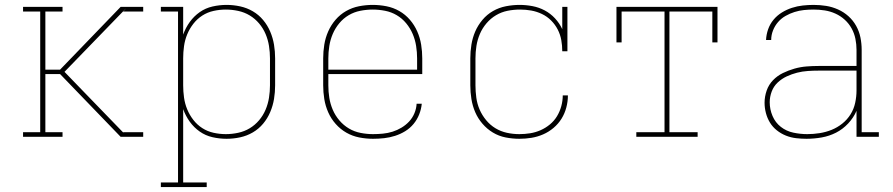

<svg xmlns="http://www.w3.org/2000/svg" viewBox="-20 -558 3640 783"><path d="M74 0V-19H144V-511H74V-530H235V-511H165V-274H225L472 -530H494V-524L369 -395L243 -265L331 -174L484 -16L482 -19H564V0H494V-6V0H472L225 -256H165V-19H235V0ZM482 -511 488 -517 494 -524V-530H564V-511Z M636 205V186H706V-511H636V-530H727V-417Q737 -445 754 -468.5Q771 -492 794.5 -508.5Q818 -525 846.5 -531.5Q875 -538 904 -538Q932 -538 959.5 -532Q987 -526 1011 -512Q1035 -498 1053 -476.5Q1071 -455 1082 -429Q1093 -403 1097.5 -375.5Q1102 -348 1102 -320V-210Q1102 -182 1097.5 -154.5Q1093 -127 1082 -101Q1071 -75 1053 -53.5Q1035 -32 1011 -18Q987 -4 959.5 2Q932 8 904 8Q875 8 846.5 1.5Q818 -5 794.5 -21.5Q771 -38 754 -61.5Q737 -85 727 -113V186H823V205ZM901 -11Q926 -11 951.5 -16.5Q977 -22 998.5 -35Q1020 -48 1036.5 -67.5Q1053 -87 1063 -110.5Q1073 -134 1077 -159.5Q1081 -185 1081 -210V-320Q1081 -345 1077 -370.5Q1073 -396 1063 -419.5Q1053 -443 1036.5 -462.5Q1020 -482 998.5 -495Q977 -508 951.5 -513.5Q926 -519 901 -519Q876 -519 851 -513.5Q826 -508 805 -494.5Q784 -481 768.5 -461Q753 -441 743.5 -418Q734 -395 730.5 -370Q727 -345 727 -320V-210Q727 -185 730.5 -160Q734 -135 743.5 -112Q753 -89 768.5 -69Q784 -49 805 -35.5Q826 -22 851 -16.5Q876 -11 901 -11Z M1501 8Q1473 8 1445 2.5Q1417 -3 1392.5 -17Q1368 -31 1349 -52.5Q1330 -74 1318.5 -100Q1307 -126 1302.5 -154Q1298 -182 1298 -210V-320Q1298 -348 1302.5 -376Q1307 -404 1318.5 -430Q1330 -456 1348.5 -477.5Q1367 -499 1391.5 -513Q1416 -527 1444 -532.5Q1472 -538 1500 -538Q1528 -538 1556 -532.5Q1584 -527 1608.5 -513Q1633 -499 1651.5 -477.5Q1670 -456 1681.5 -430Q1693 -404 1697.5 -376Q1702 -348 1702 -320V-256H1319V-210Q1319 -184 1323 -159Q1327 -134 1337 -110.5Q1347 -87 1364 -67Q1381 -47 1403 -34Q1425 -21 1450.5 -16Q1476 -11 1501 -11Q1521 -11 1541.5 -13Q1562 -15 1581 -21Q1600 -27 1617.5 -37.5Q1635 -48 1648.5 -62.5Q1662 -77 1670 -96Q1678 -115 1679 -135H1700Q1698 -113 1689.5 -91.5Q1681 -70 1666.5 -52.5Q1652 -35 1632.5 -23Q1613 -11 1591 -4Q1569 3 1546.5 5.5Q1524 8 1501 8ZM1319 -274H1681V-320Q1681 -345 1677 -370.5Q1673 -396 1663 -419.5Q1653 -443 1636.5 -463Q1620 -483 1598 -496Q1576 -509 1550.5 -514Q1525 -519 1500 -519Q1475 -519 1449.5 -514Q1424 -509 1402 -496Q1380 -483 1363.5 -463Q1347 -443 1337 -419.5Q1327 -396 1323 -370.5Q1319 -345 1319 -320Z M2098 8Q2070 8 2042 2.5Q2014 -3 1990 -17.5Q1966 -32 1947.5 -53.5Q1929 -75 1918 -100.5Q1907 -126 1902.5 -154Q1898 -182 1898 -210V-320Q1898 -348 1902.5 -376Q1907 -404 1918 -429.5Q1929 -455 1947.5 -477Q1966 -499 1990.5 -513Q2015 -527 2043 -532.5Q2071 -538 2099 -538Q2125 -538 2151.5 -533Q2178 -528 2201.5 -515.5Q2225 -503 2243.5 -483Q2262 -463 2273 -439V-530H2294V-349H2273Q2273 -372 2269 -394.5Q2265 -417 2254.5 -437.5Q2244 -458 2227.5 -474.5Q2211 -491 2190 -501Q2169 -511 2146.5 -515Q2124 -519 2101 -519Q2075 -519 2050 -514Q2025 -509 2003 -496Q1981 -483 1964 -463Q1947 -443 1937 -419.5Q1927 -396 1923 -371Q1919 -346 1919 -320V-210Q1919 -185 1922.5 -159.5Q1926 -134 1936 -111Q1946 -88 1962.5 -68Q1979 -48 2000.5 -35Q2022 -22 2047 -16.5Q2072 -11 2098 -11Q2120 -11 2142 -14.5Q2164 -18 2184.5 -27Q2205 -36 2222.5 -50.5Q2240 -65 2251.5 -84Q2263 -103 2269 -125Q2275 -147 2275 -169H2296Q2296 -144 2289.5 -119.5Q2283 -95 2270 -74Q2257 -53 2237.5 -36.5Q2218 -20 2195 -10Q2172 0 2147.5 4Q2123 8 2098 8Z M2575 0V-19H2690V-511H2515V-385H2494V-530H2906V-385H2885V-511H2710V-19H2825V0Z M3269 8Q3248 8 3226.5 5.5Q3205 3 3185 -5Q3165 -13 3148 -26.5Q3131 -40 3120 -58Q3109 -76 3103.5 -97Q3098 -118 3098 -139Q3098 -164 3106.5 -188.5Q3115 -213 3132.5 -231Q3150 -249 3172.5 -260Q3195 -271 3219.5 -278Q3244 -285 3269 -287Q3294 -289 3319 -289H3473V-355Q3473 -377 3468.5 -399.5Q3464 -422 3453 -442Q3442 -462 3425 -477.5Q3408 -493 3387 -502.5Q3366 -512 3343.5 -515.5Q3321 -519 3298 -519Q3278 -519 3258.5 -517Q3239 -515 3220 -509Q3201 -503 3183.5 -493Q3166 -483 3153 -468Q3140 -453 3132.5 -434Q3125 -415 3125 -395H3104Q3105 -417 3112.5 -438.5Q3120 -460 3134.5 -477.5Q3149 -495 3168.5 -507Q3188 -519 3209.5 -526Q3231 -533 3253.5 -535.5Q3276 -538 3298 -538Q3324 -538 3349 -534Q3374 -530 3397.5 -519.5Q3421 -509 3440 -492Q3459 -475 3471.5 -452.5Q3484 -430 3489 -405Q3494 -380 3494 -355V-19H3564V0H3473V-106Q3461 -78 3439 -54.5Q3417 -31 3389.5 -17Q3362 -3 3331 2.5Q3300 8 3269 8ZM3272 -11Q3297 -11 3322.5 -15Q3348 -19 3371.5 -28.5Q3395 -38 3415 -54Q3435 -70 3448.5 -91.5Q3462 -113 3467.5 -138.5Q3473 -164 3473 -189V-270H3319Q3297 -270 3274.5 -268.5Q3252 -267 3230.5 -261.5Q3209 -256 3188.5 -246.5Q3168 -237 3151.5 -221.5Q3135 -206 3127 -184.5Q3119 -163 3119 -141Q3119 -112 3130.5 -85Q3142 -58 3164.5 -40.5Q3187 -23 3215.5 -17Q3244 -11 3272 -11Z"/></svg>

Font: Iosevka Slab Thin Extended
Style: Regular
Weight: 100
Width: 7
Monospace: yes
Designer: Belleve Invis
Foundry: Belleve Invis
Version: Version 11.1.1; ttfautohint (v1.8.3)